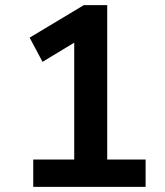

<svg xmlns="http://www.w3.org/2000/svg" viewBox="-20 -725 640 745"><path d="M109 0V-106H268V-597H330L145 -485L95 -579L305 -705H396V-106H545V0Z"/></svg>

Font: Nunito Sans 12pt ExtraLight
Style: Regular
Weight: 200
Designer: Vernon Adams
Foundry: Vernon Adams
Version: Version 3.101;gftools[0.9.27]